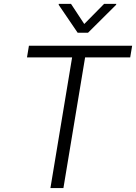

<svg xmlns="http://www.w3.org/2000/svg" viewBox="-20 -961 695 981"><path d="M342.7 -941.4H280.5L279.8 -936.4L376.8 -793.7H429.7L573.2 -936.4L574.2 -941.4H512.1L410.5 -838.4ZM117.9 -667.6H348.4L237.6 0H304L414.8 -667.6H645.2L655.2 -727.3H127.8Z"/></svg>

Font: TID UI Light
Style: Italic
Weight: 300
Italic angle: -9.39999°
Designer: The TID Project Authors
Foundry: Bakken & Bæck
Version: Version 1.001;hotconv 1.0.109;makeotfexe 2.5.65596